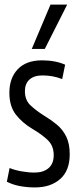

<svg xmlns="http://www.w3.org/2000/svg" viewBox="-20 -810 340 840"><path d="M10 -15 22 -75Q43 -66 73.5 -60.5Q104 -55 131 -55Q170 -55 192.5 -74.5Q215 -94 215 -131Q215 -172 189 -197Q163 -222 122 -246Q78 -272 49.5 -308.5Q21 -345 21 -404Q21 -469 58 -507.5Q95 -546 164 -546Q222 -546 265 -527L252 -464Q232 -472 210.5 -476Q189 -480 166 -480Q129 -480 109 -462Q89 -444 89 -411Q89 -372 113.5 -349Q138 -326 173 -304Q203 -286 228.5 -265Q254 -244 269.5 -213Q285 -182 285 -135Q285 -63 243 -26.5Q201 10 133 10Q98 10 66.5 4Q35 -2 10 -15ZM119 -596 201 -790H274L176 -596Z"/></svg>

Font: Georama Condensed
Style: Regular
Weight: 400
Width: 3
Designer: Jean-Baptiste Levee
Foundry: Production Type
Version: Version 1.000